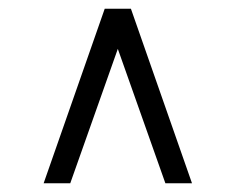

<svg xmlns="http://www.w3.org/2000/svg" viewBox="-20 -1020 540 440"><path d="M420 -600H359L250 -908L141 -600H80L220 -1000H280Z"/></svg>

Font: Gauge
Style: Regular
Weight: 400
Designer: Daniel Pimley
Foundry: Daniel Pimley
Version: Version 2.0